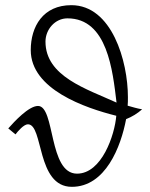

<svg xmlns="http://www.w3.org/2000/svg" viewBox="-20 -708 582 743"><path d="M12 -211 40 -188C49 -200 72 -227 88 -227C149 -227 120 15 258 15C388 15 448 -140 468 -247C491 -256 512 -269 530 -285C511 -288 492 -294 474 -299C475 -309 475 -320 475 -332C475 -471 413 -688 256 -688C147 -688 99 -606 99 -514C99 -362 310 -290 430 -260C424 -186 374 -36 278 -36C167 -36 194 -298 127 -298C91 -298 35 -237 12 -211ZM156 -547C156 -594 193 -637 241 -637C396 -637 416 -434 431 -311C315 -364 156 -412 156 -547Z"/></svg>

Font: KpMath
Style: Sans
Weight: 400
Version: Version 0.64